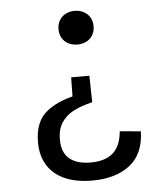

<svg xmlns="http://www.w3.org/2000/svg" viewBox="-53 -573 727 849"><g transform="rotate(-5 310.0 -149.0)"><path d="M269 -235H349.8L352.3 -117.3Q302.2 -105.3 268.3 -87.8Q234.5 -70.2 214.9 -40.5Q195.3 -10.8 195.3 34.3Q195.3 92.7 228.3 120.2Q261.3 147.7 323.2 147.7Q386.8 147.7 421.5 117.4Q456.2 87.2 462.3 21.3L555.2 29.8Q552.7 130.5 489.6 179.2Q426.5 228 322.5 228Q254.2 228 203.7 206.8Q153.2 185.5 125.5 142.8Q97.8 100.2 97.8 38.2Q97.8 -56.5 155.8 -99.9Q213.8 -143.3 303.3 -157.3L267.2 -129.8ZM387.5 -451.7Q387.5 -428.8 377.2 -411.8Q366.8 -394.7 349 -385.8Q331.2 -377 309.7 -377Q287.8 -377 270.1 -385.8Q252.3 -394.7 242.1 -411.8Q231.8 -428.8 231.8 -451.7Q231.8 -474.3 242.1 -491.3Q252.3 -508.3 270.1 -517.4Q287.8 -526.5 309.7 -526.5Q331.2 -526.5 349 -517.4Q366.8 -508.3 377.2 -491.3Q387.5 -474.3 387.5 -451.7Z"/></g></svg>

Font: Monaspace Radon Var
Style: Regular
Weight: 400
Designer: Riley Cran and the Lettermatic Team
Version: Version 1.000 (Monaspace Radon Var)